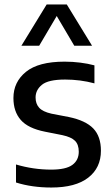

<svg xmlns="http://www.w3.org/2000/svg" viewBox="-20 -828 502 858"><path d="M209.5 10Q122.5 10 51.5 -12.5V-93Q129 -70 209 -70Q274.5 -70 303.2 -91Q332 -112 332 -150Q332 -182 315.2 -198.8Q298.5 -215.5 259 -224L181 -239.5Q105.5 -254.5 72.8 -292Q40 -329.5 40 -390Q40 -461.5 96 -507Q152 -552.5 268.5 -552.5Q304.5 -552.5 338.2 -548.2Q372 -544 402 -536V-455.5Q338.5 -472.5 271 -472.5Q196 -472.5 167.5 -449.2Q139 -426 139 -392.5Q139 -364.5 154.8 -346.8Q170.5 -329 210 -320L288 -305Q362.5 -289.5 396.8 -254Q431 -218.5 431 -154.5Q431 -78 374.2 -34Q317.5 10 209.5 10ZM75.5 -623.5 188.5 -808H278.5L391.5 -623.5H312L233.5 -756.5L155 -623.5Z"/></svg>

Font: Encode Sans Md
Style: Regular
Weight: 500
Designer: Multiple Designers
Foundry: Impallari Type
Version: Version 3.002; ttfautohint (v1.8.3) -l 8 -r 50 -G 200 -x 14 